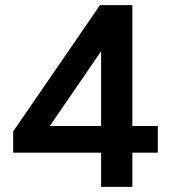

<svg xmlns="http://www.w3.org/2000/svg" viewBox="-20 -727 663 747"><path d="M409.7 -580.7 144.7 -194.3 122.3 -236.7H594V-133H31.3V-215.7L369 -707H495V0H373.3V-590Z"/></svg>

Font: 42dot Sans Light
Style: Regular
Weight: 300
Designer: 42dot
Version: Version 1.000